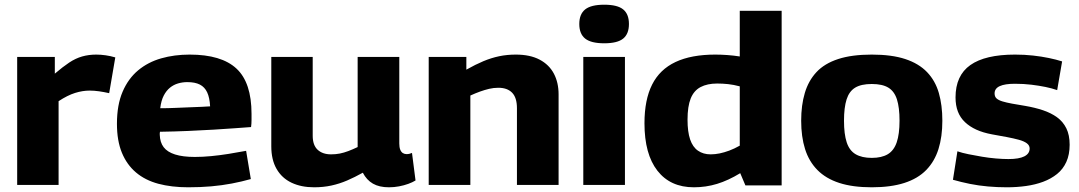

<svg xmlns="http://www.w3.org/2000/svg" viewBox="-20 -786 4587 816"><path d="M213 -544V-473Q247 -502 274 -520Q301 -538 329 -546Q357 -554 389 -554Q408 -554 429 -551Q450 -548 470 -542L444 -390Q422 -395 401 -398Q380 -401 361 -401Q331 -401 299 -391Q267 -381 229 -356V0H53V-544Z M780 10Q709 10 653 -5Q597 -20 558 -53Q519 -86 498 -137Q477 -188 477 -260Q477 -340 501 -396Q525 -452 567 -487Q609 -522 665 -538Q721 -554 786 -554Q921 -554 985 -494.5Q1049 -435 1049 -302Q1049 -292 1049 -276Q1049 -260 1047 -246Q1019 -244 978.5 -241Q938 -238 888 -235Q838 -232 780.5 -229.5Q723 -227 660 -226Q659 -223 659 -220Q659 -217 659 -213Q660 -181 675.5 -160.5Q691 -140 724 -129.5Q757 -119 808 -119Q841 -119 877.5 -122.5Q914 -126 951.5 -132Q989 -138 1026 -145L1046 -25Q1007 -14 965 -6Q923 2 877.5 6Q832 10 780 10ZM661 -326Q694 -326 726 -327.5Q758 -329 786.5 -330Q815 -331 837 -332Q859 -333 873 -334Q871 -371 860.5 -393.5Q850 -416 829.5 -426.5Q809 -437 776 -437Q756 -437 737 -431.5Q718 -426 702.5 -413.5Q687 -401 676 -380Q665 -359 661 -326Z M1315 10Q1260 10 1219 -9.5Q1178 -29 1155.5 -68Q1133 -107 1133 -164V-544H1309V-209Q1309 -169 1330 -149.5Q1351 -130 1387 -130Q1407 -130 1424.5 -133.5Q1442 -137 1460.5 -144Q1479 -151 1500 -161V-544H1677V-176Q1677 -160 1681 -150Q1685 -140 1692 -135.5Q1699 -131 1708 -131Q1720 -131 1731 -136L1746 -19Q1733 -11 1715 -4.5Q1697 2 1676 6Q1655 10 1633 10Q1592 10 1565 -5.5Q1538 -21 1522 -52Q1488 -33 1455.5 -19Q1423 -5 1388.5 2.5Q1354 10 1315 10Z M1802 0V-544H1962V-490Q2001 -512 2034.5 -526Q2068 -540 2101.5 -547Q2135 -554 2172 -554Q2233 -554 2273.5 -532.5Q2314 -511 2334 -473Q2354 -435 2354 -385V0H2177V-326Q2177 -371 2156.5 -392Q2136 -413 2098 -413Q2078 -413 2059 -408.5Q2040 -404 2020.5 -397Q2001 -390 1979 -380V0Z M2548 -602Q2492 -602 2467 -622Q2442 -642 2442 -684Q2442 -726 2467 -746Q2492 -766 2548 -766Q2604 -766 2628.5 -746Q2653 -726 2653 -684Q2653 -642 2628.5 -622Q2604 -602 2548 -602ZM2459 0V-544H2636V0Z M3148 2 3126 -50Q3075 -19 3027.5 -4.5Q2980 10 2929 10Q2829 10 2774 -60.5Q2719 -131 2719 -262Q2719 -362 2751.5 -426.5Q2784 -491 2851 -522.5Q2918 -554 3020 -554Q3045 -554 3072 -552Q3099 -550 3124 -546V-740H3302V2ZM3124 -167V-419Q3098 -426 3074.5 -428.5Q3051 -431 3028 -431Q2986 -431 2957.5 -416Q2929 -401 2915.5 -367.5Q2902 -334 2902 -277Q2902 -226 2913 -193.5Q2924 -161 2946.5 -145.5Q2969 -130 3000 -130Q3019 -130 3038.5 -134Q3058 -138 3079.5 -146Q3101 -154 3124 -167Z M3385 -273Q3385 -339 3400.5 -391Q3416 -443 3450 -479.5Q3484 -516 3542 -535Q3600 -554 3685 -554Q3770 -554 3827.5 -535Q3885 -516 3920 -479.5Q3955 -443 3970 -391Q3985 -339 3985 -273Q3985 -205 3968.5 -152.5Q3952 -100 3916.5 -63.5Q3881 -27 3823.5 -8.5Q3766 10 3685 10Q3604 10 3547 -8.5Q3490 -27 3454 -63.5Q3418 -100 3401.5 -152.5Q3385 -205 3385 -273ZM3567 -273Q3567 -216 3578.5 -181Q3590 -146 3616.5 -130.5Q3643 -115 3685 -115Q3727 -115 3753 -130.5Q3779 -146 3791 -181Q3803 -216 3803 -273Q3803 -329 3792 -363.5Q3781 -398 3755.5 -413.5Q3730 -429 3685 -429Q3640 -429 3614.5 -413.5Q3589 -398 3578 -363.5Q3567 -329 3567 -273Z M4030 -22 4049 -143Q4069 -136 4096.5 -130.5Q4124 -125 4153.5 -120Q4183 -115 4212.5 -112.5Q4242 -110 4266 -110Q4311 -110 4333.5 -121.5Q4356 -133 4356 -155Q4356 -168 4344 -177Q4332 -186 4310 -192Q4288 -198 4259 -203.5Q4230 -209 4196 -215Q4158 -222 4129.5 -235Q4101 -248 4081 -267Q4061 -286 4051 -312Q4041 -338 4041 -372Q4041 -465 4104 -509.5Q4167 -554 4294 -554Q4334 -554 4370 -550Q4406 -546 4437.5 -539.5Q4469 -533 4494 -525L4473 -403Q4450 -411 4423 -416.5Q4396 -422 4363.5 -426Q4331 -430 4293 -430Q4251 -430 4229 -420Q4207 -410 4207 -389Q4207 -375 4215.5 -367.5Q4224 -360 4240.5 -355Q4257 -350 4281.5 -345.5Q4306 -341 4337 -336Q4378 -329 4412.5 -317.5Q4447 -306 4472.5 -287.5Q4498 -269 4512 -240.5Q4526 -212 4526 -171Q4526 -129 4512 -98Q4498 -67 4472.5 -46.5Q4447 -26 4413.5 -13.5Q4380 -1 4340.5 4.5Q4301 10 4259 10Q4219 10 4179 6.5Q4139 3 4102 -4.5Q4065 -12 4030 -22Z"/></svg>

Font: Georama SemiExpanded
Style: Bold
Weight: 700
Width: 6
Designer: Jean-Baptiste Levee
Foundry: Production Type
Version: Version 1.001